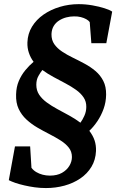

<svg xmlns="http://www.w3.org/2000/svg" viewBox="-20 -838 577 949"><path d="M454.5 -91.5Q452.5 -47.5 432 -13.5Q411.5 20.5 377 44Q342.5 67.5 298.8 79.5Q255 91.5 207 91.5Q179 91.5 151.8 87.8Q124.5 84 99.8 78.2Q75 72.5 55.5 65.8Q36 59 23.5 52.5L54 -114.5H129L135.5 -8.5Q145 4 159.2 12.5Q173.5 21 190.8 25.5Q208 30 226.5 30Q262 30 286 16.5Q310 3 322.8 -18.2Q335.5 -39.5 335.5 -62Q335.5 -88.5 320.2 -108Q305 -127.5 279.8 -143.5Q254.5 -159.5 224.8 -174.8Q195 -190 165.2 -207.2Q135.5 -224.5 111 -247Q86.5 -269.5 72.2 -299.8Q58 -330 59.5 -371.5Q60.5 -408.5 73 -437.8Q85.5 -467 104.8 -490.5Q124 -514 146 -532.5Q131 -552.5 122.8 -576.8Q114.5 -601 115.5 -628.5Q117 -671.5 138.2 -706.2Q159.5 -741 195 -765.8Q230.5 -790.5 275.5 -804Q320.5 -817.5 369 -817.5Q403 -817.5 437 -811.5Q471 -805.5 497.2 -797Q523.5 -788.5 534.5 -780.5L505.5 -624.5H431.5L423.5 -729Q417.5 -737 406.2 -743.2Q395 -749.5 379.5 -753.5Q364 -757.5 345.5 -757Q326.5 -757 307.5 -752Q288.5 -747 272 -736.5Q255.5 -726 245.5 -709.5Q235.5 -693 234.5 -669.5Q234 -640 248.5 -619.5Q263 -599 287 -583Q311 -567 340 -553Q369 -539 398.2 -523.2Q427.5 -507.5 451.8 -487Q476 -466.5 490.5 -438.2Q505 -410 504.5 -370Q504 -333 492 -299.8Q480 -266.5 461.2 -238.8Q442.5 -211 421.5 -191.5Q439.5 -168 447.5 -144Q455.5 -120 454.5 -91.5ZM406.5 -309.5Q407 -336 393.2 -356.5Q379.5 -377 356 -393.8Q332.5 -410.5 303.8 -425.8Q275 -441 245.2 -457Q215.5 -473 189.5 -492Q180 -480.5 169.8 -462.2Q159.5 -444 159.5 -419Q159.5 -391 173.5 -370Q187.5 -349 211 -331.8Q234.5 -314.5 263.2 -299Q292 -283.5 321.8 -267.2Q351.5 -251 377.5 -231.5Q388 -245.5 397.2 -266.2Q406.5 -287 406.5 -309.5Z"/></svg>

Font: Merriweather 24pt SemiCondensed
Style: Bold Italic
Weight: 700
Width: 4
Italic angle: -7.8°
Designer: Eben Sorkin
Foundry: Eben Sorkin
Version: Version 2.101